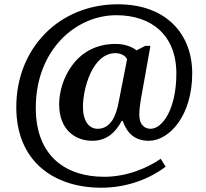

<svg xmlns="http://www.w3.org/2000/svg" viewBox="-20 -734 961 896"><path d="M453 142C579 142 685 96 753 44L730 7C669 49 574 91 466 91C293 91 147 0 147 -231C147 -498 331 -663 523 -663C686 -663 803 -571 803 -391C803 -225 738 -133 683 -133C657 -133 630 -149 630 -200C630 -221 635 -258 637 -268L682 -520H658L617 -499C597 -515 564 -529 519 -529C329 -529 256 -355 256 -248C256 -131 328 -77 411 -77C480 -77 520 -118 548 -170H553C574 -107 615 -77 674 -77C771 -77 877 -195 877 -392C877 -573 758 -714 530 -714C255 -714 56 -508 56 -234C56 18 230 142 453 142ZM436 -133C395 -133 367 -169 367 -236C367 -318 410 -486 519 -486C541 -486 565 -476 573 -457L533 -254C522 -195 497 -133 436 -133Z"/></svg>

Font: Noto Serif Yezidi SemiBold
Style: Regular
Weight: 600
Designer: Dalton Maag Ltd
Foundry: Dalton Maag Ltd
Version: Version 1.001